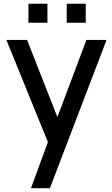

<svg xmlns="http://www.w3.org/2000/svg" viewBox="-20 -750 588 1010"><path d="M431 -630.5V-730.5H331V-630.5ZM229.5 -630.5V-730.5H129.5V-630.5ZM242.5 240 540.5 -540H434.5L282 -134L122.5 -540H13.5L232 -2.5L143 240Z"/></svg>

Font: Manrope SemiBold
Style: Regular
Weight: 600
Designer: Mikhail Sharanda
Foundry: Mikhail Sharanda
Version: Version 4.505